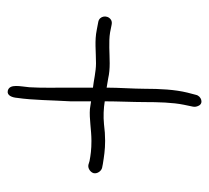

<svg xmlns="http://www.w3.org/2000/svg" viewBox="-42 -592 550 505"><g transform="rotate(90 232.5 -339.0)"><path d="M31 -356C18 -347 21 -326 37 -323L58 -319C87 -313 114 -317 146 -317C168 -317 191 -311 210 -309V-250C210 -211 211 -174 209 -142C207 -118 199 -90 218 -85C231 -82 236 -97 237 -110C243 -151 243 -200 246 -250V-304C253 -303 259 -302 266 -301C292 -299 321 -305 350 -305C373 -305 387 -303 403 -300L413 -297C423 -295 433 -303 435 -311C437 -321 429 -331 421 -333L411 -335C392 -338 374 -341 350 -341C336 -341 321 -340 306 -338C286 -336 264 -337 246 -340C246 -374 248 -414 248 -445C248 -480 249 -519 255 -548L260 -572C261 -577 260 -582 258 -586C252 -601 232 -594 229 -580L223 -557C215 -524 213 -485 213 -445C213 -416 210 -377 210 -345L186 -349C173 -352 160 -353 146 -353C119 -353 90 -350 65 -354L45 -358C40 -359 35 -359 31 -356Z"/></g></svg>

Font: Stray Cat
Style: Cn
Weight: 400
Version: Version 1.0